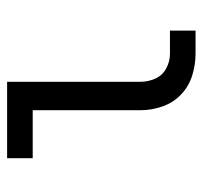

<svg xmlns="http://www.w3.org/2000/svg" viewBox="-35 -535 570 540"><g transform="rotate(-90 250.0 -265.0)"><path d="M369 0Q338 0 307.5 -9.5Q277 -19 254 -41Q231 -63 220.5 -93.5Q210 -124 210 -155V-458H75V-530H290V-155Q290 -133 299 -113Q308 -93 327.5 -82.5Q347 -72 369 -72H434V0Z"/></g></svg>

Font: Iosevka SS01
Style: Regular
Weight: 400
Monospace: yes
Designer: Belleve Invis
Foundry: Belleve Invis
Version: 2.3.3; ttfautohint (v1.8.3)